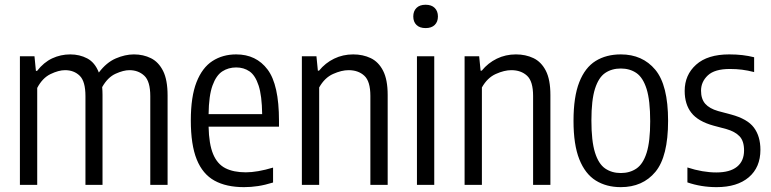

<svg xmlns="http://www.w3.org/2000/svg" viewBox="-20 -780 3254 810"><path d="M64 0V-542.5H125.5L131.5 -481H136.5Q164.5 -517 200.2 -533.8Q236 -550.5 276.5 -550.5Q316 -550.5 348.2 -533.5Q380.5 -516.5 397 -474Q429 -516.5 468.5 -533.5Q508 -550.5 545 -550.5Q584.5 -550.5 616.8 -534.5Q649 -518.5 668 -480.8Q687 -443 687 -377V0H614V-374Q614 -437 588.8 -460.5Q563.5 -484 526 -484Q501 -484 467.8 -469Q434.5 -454 411 -412.5Q412.5 -397 412.5 -380V0H340.5V-374Q340.5 -437 316.2 -460.5Q292 -484 254.5 -484Q227.5 -484 193.2 -467.5Q159 -451 137 -409V0Z M1009.5 9.5Q934.5 9.5 884.8 -18Q835 -45.5 810 -107.2Q785 -169 785 -272Q785 -372 809 -433.2Q833 -494.5 876.2 -522.5Q919.5 -550.5 976.5 -550.5Q1061 -550.5 1109 -486.5Q1157 -422.5 1157 -270.5V-245.5H860Q861.5 -172.5 879 -130.2Q896.5 -88 930.8 -70.5Q965 -53 1017 -53Q1065.5 -53 1132 -73V-10Q1098 0.5 1068.5 5Q1039 9.5 1009.5 9.5ZM976.5 -495.5Q943.5 -495.5 917.8 -478.8Q892 -462 876.5 -419.2Q861 -376.5 860 -298.5H1086Q1085 -376.5 1071 -419.2Q1057 -462 1032.8 -478.8Q1008.5 -495.5 976.5 -495.5Z M1253.5 0V-542.5H1315L1321 -482H1326Q1352.5 -514.5 1389.5 -532.5Q1426.5 -550.5 1470 -550.5Q1511 -550.5 1544 -534.8Q1577 -519 1596.2 -481.5Q1615.5 -444 1615.5 -379.5V0H1542.5V-375.5Q1542.5 -437 1517 -460.5Q1491.5 -484 1450.5 -484Q1421 -484 1385.2 -468Q1349.5 -452 1326.5 -411V0Z M1739 0V-542.5H1812V0ZM1775.5 -661.5Q1750.5 -661.5 1737 -674.8Q1723.5 -688 1723.5 -710.5Q1723.5 -733 1737 -746.5Q1750.5 -760 1775.5 -760Q1800.5 -760 1814 -746.5Q1827.5 -733 1827.5 -710.5Q1827.5 -688 1814 -674.8Q1800.5 -661.5 1775.5 -661.5Z M1940 0V-542.5H2001.5L2007.5 -482H2012.5Q2039 -514.5 2076 -532.5Q2113 -550.5 2156.5 -550.5Q2197.5 -550.5 2230.5 -534.8Q2263.5 -519 2282.8 -481.5Q2302 -444 2302 -379.5V0H2229V-375.5Q2229 -437 2203.5 -460.5Q2178 -484 2137 -484Q2107.5 -484 2071.8 -468Q2036 -452 2013 -411V0Z M2599 9.5Q2538 9.5 2493.2 -18.5Q2448.5 -46.5 2424 -108Q2399.5 -169.5 2399.5 -270Q2399.5 -371.5 2423.8 -433.2Q2448 -495 2492.8 -522.8Q2537.5 -550.5 2599 -550.5Q2690.5 -550.5 2744.5 -485.8Q2798.5 -421 2798.5 -270.5Q2798.5 -119.5 2745 -55Q2691.5 9.5 2599 9.5ZM2599 -50Q2637 -50 2665 -69Q2693 -88 2708 -135.5Q2723 -183 2723 -268.5Q2723 -356.5 2707.8 -404.8Q2692.5 -453 2664.8 -472Q2637 -491 2599 -491Q2561 -491 2533.2 -472.2Q2505.5 -453.5 2490.2 -405.8Q2475 -358 2475 -272Q2475 -185 2490 -136.8Q2505 -88.5 2533 -69.2Q2561 -50 2599 -50Z M3003 9.5Q2938 9.5 2880 -10.5V-73.5Q2944.5 -52.5 3002 -52.5Q3059.5 -52.5 3089.2 -76.5Q3119 -100.5 3119 -145.5Q3119 -185 3100 -205Q3081 -225 3044.5 -235.5L2990 -250Q2925 -268 2896.8 -304Q2868.5 -340 2868.5 -396.5Q2868.5 -464 2916.8 -507.2Q2965 -550.5 3056.5 -550.5Q3086.5 -550.5 3112 -547.5Q3137.5 -544.5 3161.5 -538.5V-476Q3134 -483 3110.2 -486Q3086.5 -489 3059 -489Q2995 -489 2966.2 -462Q2937.5 -435 2937.5 -397.5Q2937.5 -362.5 2955.2 -342.2Q2973 -322 3009.5 -311.5L3064 -297Q3133 -278.5 3160.5 -241.8Q3188 -205 3188 -148Q3188 -74 3139 -32.2Q3090 9.5 3003 9.5Z"/></svg>

Font: Encode Sans Condensed
Style: Regular
Weight: 400
Width: 3
Designer: Multiple Designers
Foundry: Impallari Type
Version: Version 3.000; ttfautohint (v1.8.3) -l 8 -r 50 -G 200 -x 14 